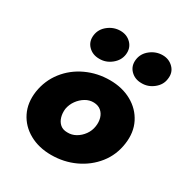

<svg xmlns="http://www.w3.org/2000/svg" viewBox="-169 -843 931 980"><g transform="rotate(30 296.5 -353.0)"><path d="M41 -231Q31 -161 58 -106.5Q85 -52 140.5 -21Q196 10 269 10Q344 10 408.5 -20Q473 -50 516 -104Q559 -158 569 -230Q579 -300 551.5 -354.5Q524 -409 468.5 -440Q413 -471 340 -471Q266 -471 201.5 -441Q137 -411 94.5 -356.5Q52 -302 41 -231ZM215 -230Q220 -258 236.5 -281Q253 -304 276.5 -318Q300 -332 326 -331Q352 -330 368.5 -316Q385 -302 391.5 -279.5Q398 -257 394 -231Q390 -203 373.5 -180Q357 -157 333.5 -143.5Q310 -130 283 -131Q257 -131 241 -145Q225 -159 218.5 -181.5Q212 -204 215 -230ZM401 -628Q396 -589 421 -563.5Q446 -538 485 -538Q524 -537 556 -562.5Q588 -588 592 -625Q598 -664 572.5 -690Q547 -716 509 -716Q470 -716 438 -691Q406 -666 401 -628ZM152 -628Q147 -589 172 -563.5Q197 -538 236 -538Q275 -537 307 -562.5Q339 -588 344 -625Q349 -664 324 -690Q299 -716 260 -716Q221 -716 189 -691Q157 -666 152 -628Z"/></g></svg>

Font: Jost ExtraBold
Style: Italic
Weight: 800
Italic angle: -5°
Version: Version 3.710